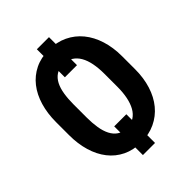

<svg xmlns="http://www.w3.org/2000/svg" viewBox="-236 -888 1072 1072"><g transform="rotate(-45 300.0 -352.0)"><path d="M346.7 -548.8H251V-770H346.7ZM347.7 66.4H252V-160.2H347.7ZM560.1 -303.2Q560.1 -234.9 542 -177.2Q523.9 -119.6 489.7 -78.1Q455.6 -36.6 406.5 -13.4Q357.4 9.8 295.9 9.8Q234.4 9.8 186.5 -13.4Q138.7 -36.6 106 -78.4Q73.2 -120.1 56.2 -177.5Q39.1 -234.9 39.1 -303.2V-406.7Q39.1 -475.1 56.2 -532.7Q73.2 -590.3 106 -632.1Q138.7 -673.8 186.3 -697.3Q233.9 -720.7 295.4 -720.7Q357.4 -720.7 406.5 -697.3Q455.6 -673.8 489.7 -632.1Q523.9 -590.3 542 -532.7Q560.1 -475.1 560.1 -406.7ZM420.9 -407.7Q420.9 -451.2 413.8 -487.8Q406.7 -524.4 391.6 -550.8Q376.5 -577.1 352.8 -592Q329.1 -606.9 295.4 -606.9Q262.2 -606.9 239.7 -592Q217.3 -577.1 203.6 -550.8Q189.9 -524.4 184.1 -487.8Q178.2 -451.2 178.2 -407.7V-303.2Q178.2 -260.3 184.1 -223.6Q189.9 -187 203.6 -160.2Q217.3 -133.3 239.7 -118.2Q262.2 -103 295.9 -103Q329.1 -103 352.8 -118.2Q376.5 -133.3 391.4 -159.9Q406.2 -186.5 413.6 -223.1Q420.9 -259.8 420.9 -303.2Z"/></g></svg>

Font: Roboto Mono
Style: Bold
Weight: 700
Designer: Google
Version: Version 2.000985; 2015; ttfautohint (v1.3)